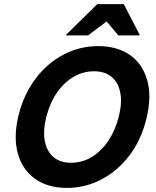

<svg xmlns="http://www.w3.org/2000/svg" viewBox="-20 -911 765 941"><path d="M307.5 10Q215 10 152.5 -34.2Q90 -78.3 67.5 -158.3Q45 -238.3 70.8 -345.8Q96.7 -449.2 154.2 -525.4Q211.7 -601.7 291.2 -643.3Q370.8 -685 460.8 -685Q555 -685 617.1 -641.2Q679.2 -597.5 701.7 -517.5Q724.2 -437.5 697.5 -329.2Q672.5 -225.8 614.6 -149.6Q556.7 -73.3 477.5 -31.7Q398.3 10 307.5 10ZM328.3 -113.3Q382.5 -113.3 429.2 -141.2Q475.8 -169.2 510 -219.6Q544.2 -270 561.7 -337.5Q579.2 -405.8 569.6 -456.2Q560 -506.7 527.1 -534.2Q494.2 -561.7 440 -561.7Q386.7 -561.7 339.6 -533.8Q292.5 -505.8 258.3 -455.8Q224.2 -405.8 206.7 -337.5Q190 -270 199.6 -219.6Q209.2 -169.2 242.1 -141.2Q275 -113.3 328.3 -113.3ZM303.3 -737.5 304.2 -740.8 456.7 -890.8H586.7L664.2 -740.8L663.3 -737.5H560L502.5 -805.8L411.7 -737.5Z"/></svg>

Font: Funnel Sans
Style: Bold Italic
Weight: 700
Italic angle: -14.036°
Designer: NORD ID, Kristian Moeller
Foundry: Dicotype
Version: Version 1.000